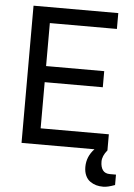

<svg xmlns="http://www.w3.org/2000/svg" viewBox="-58 -725 664 949"><g transform="rotate(5 274.0 -250.5)"><path d="M157.3 -388.8H445.7V-308.9H157.3V-79.9H495.7V0Q471.3 29.5 471.3 57.1Q471.3 84.7 482.6 100.1Q493.9 115.6 517.8 115.6H548.2V167.2Q511.7 180.7 491.1 180.7Q470.5 180.7 454.8 176.2Q439.2 171.6 425.1 161.8Q410.9 152 402.5 133.8Q394 115.6 394 90.8Q394 39.1 431.4 0H69.5V-680.7H490V-602.1H157.3Z"/></g></svg>

Font: Puralecka Narrow
Style: Regular
Weight: 400
Designer: Hector Gatti, Marcela Romero, Pablo Cosgaya and Nicolas Silva
Version: Version 1.004;PS 001.004;hotconv 1.0.70;makeotf.lib2.5.58329